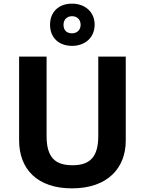

<svg xmlns="http://www.w3.org/2000/svg" viewBox="-20 -1025 796 1055"><path d="M376 -773C446 -773 500 -817 500 -890C500 -961 445 -1005 376 -1005C304 -1005 255 -961 255 -889C255 -817 304 -773 376 -773ZM376 -842C345 -842 329 -860 329 -889C329 -918 349 -936 376 -936C403 -936 423 -918 423 -889C423 -860 403 -842 376 -842ZM671 -252V-714H520V-278C520 -167 478 -117 379 -117C284 -117 236 -159 236 -277V-714H85V-254C85 -95 186 10 375 10C574 10 671 -104 671 -252Z"/></svg>

Font: Noto Sans Gujarati
Style: Bold
Weight: 700
Designer: Jelle Bosma - Monotype Design Team, Universal Thirst
Foundry: Monotype Imaging Inc.
Version: Version 2.106